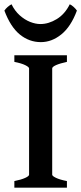

<svg xmlns="http://www.w3.org/2000/svg" viewBox="-35 -872 377 892"><path d="M31.7 -30.8Q63.5 -37.1 81.8 -45.4Q100.1 -53.7 100.1 -60.5V-554.2Q100.1 -560.5 82.3 -569.3Q64.5 -578.1 31.7 -584.5V-615.2H275.9V-584.5Q243.7 -577.6 225.6 -569.6Q207.5 -561.5 207.5 -554.2V-60.5Q207.5 -54.2 225.3 -45.7Q243.2 -37.1 275.9 -30.8V0H31.7ZM-14.6 -822.8Q-8.8 -831.5 0.7 -839.8Q10.3 -848.1 18.6 -852.1Q33.7 -821.3 56.6 -800.8Q79.6 -780.3 104.7 -770.3Q129.9 -760.3 152.8 -760.3Q190.9 -760.3 228.8 -783.4Q266.6 -806.6 289.1 -852.1Q297.4 -848.6 306.9 -840.1Q316.4 -831.5 322.3 -822.8Q294.4 -748 250 -712.2Q205.6 -676.3 154.8 -676.3Q100.6 -676.3 57.1 -711.7Q13.7 -747.1 -14.6 -822.8Z"/></svg>

Font: David Libre Medium
Style: Regular
Weight: 500
Version: Version 1.000